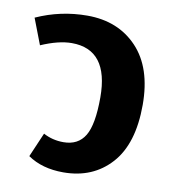

<svg xmlns="http://www.w3.org/2000/svg" viewBox="-71 -645 653 723"><g transform="rotate(10 255.5 -283.5)"><path d="M122 -116Q157 -97 199 -97Q255 -97 281 -140Q307 -183 307 -287Q307 -470 166 -470Q116 -470 49 -441L11 -540Q104 -582 206 -582Q324 -582 396.5 -505.5Q469 -429 469 -287Q469 -138 400 -61.5Q331 15 218 15Q137 15 82 -23Z"/></g></svg>

Font: FiraGO
Style: Bold
Weight: 700
Designer: bBox Type
Foundry: bBox Type GmbH
Version: Version 1.001;PS 001.001;hotconv 1.0.88;makeotf.lib2.5.64775